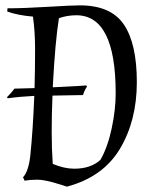

<svg xmlns="http://www.w3.org/2000/svg" viewBox="-20 -682 569 717"><path d="M278 -662Q394 -662 442.5 -590.5Q491 -519 491 -375.5Q491 -232 428 -126.5Q365 -21 230 15L205 7Q148 -11 120 -11Q92 -11 72 -7L66 -20Q86 -41 93 -99Q103 -195 108 -324Q52 -321 9 -315L6 -319Q25 -338 34 -351L109 -353Q111 -427 111 -496.5Q111 -566 103 -620Q45 -625 7 -639L8 -651Q68 -651 158 -656.5Q248 -662 278 -662ZM257 -52Q319 -52 355 -85Q382 -132 397 -202Q412 -272 412 -334Q412 -625 265 -625Q231 -625 200 -614Q186 -527 177 -356L218 -358Q281 -361 302 -363L305 -359Q295 -344 290 -327L176 -325Q173 -253 173 -189.5Q173 -126 177 -70Q220 -52 257 -52Z"/></svg>

Font: Almendra
Style: Italic
Weight: 400
Italic angle: -12°
Designer: Ana Sanfelippo
Foundry: Ana Sanfelippo
Version: Version 1.004